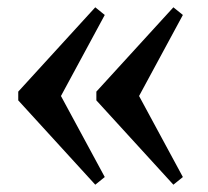

<svg xmlns="http://www.w3.org/2000/svg" viewBox="-20 -537 571 526"><path d="M244 -286V-262L455 -31L481 -52L361 -274L481 -496L455 -517ZM30 -286V-262L241 -31L267 -52L147 -274L267 -496L241 -517Z"/></svg>

Font: Basteleur Moonlight
Style: Regular
Weight: 300
Designer: Keussel
Foundry: Keussel Studio
Version: Version 1.300;Glyphs 3.2 (3192)